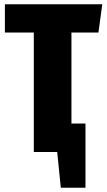

<svg xmlns="http://www.w3.org/2000/svg" viewBox="-20 -715 501 903"><path d="M316 -562V-134H382V168H266L249 0H139V-562H3V-695H461L443 -562Z"/></svg>

Font: Fira Sans Compressed ExtraBold
Style: Regular
Weight: 800
Width: 1
Designer: bBox Type GmbH & Carrois Corporate GbR & Edenspiekermann AG
Foundry: bBox Type GmbH & Carrois Corporate GbR & Edenspiekermann AG
Version: Version 4.301